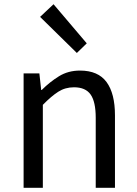

<svg xmlns="http://www.w3.org/2000/svg" viewBox="-20 -892 650 912"><path d="M92.1 0V-543.4H167L175.7 -464.5H178.1Q216.8 -503.1 260.3 -529.9Q303.9 -556.8 360.1 -556.8Q445.8 -556.8 486 -502.4Q526.1 -448 526.1 -344.1V0H434.7V-332.4Q434.7 -408.5 410.5 -442.9Q386.3 -477.4 331.5 -477.4Q289.9 -477.4 257 -456.4Q224.2 -435.5 183.5 -394V0ZM345 -640.4 170.4 -811.8 234.3 -871.9 392.1 -686.1Z"/></svg>

Font: Noto Sans KR Thin
Style: Regular
Weight: 100
Designer: Ryoko NISHIZUKA 西塚涼子 (kana, bopomofo & ideographs); Paul D. Hunt (Latin, Greek & Cyrillic); Sandoll Communications 산돌커뮤니
Foundry: Adobe
Version: Version 2.004-H2;hotconv 1.0.118;makeotfexe 2.5.65603